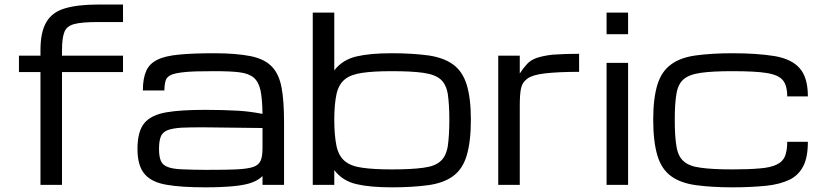

<svg xmlns="http://www.w3.org/2000/svg" viewBox="-20 -805 3584 836"><path d="M156.2 -491.2H62.5V-562.5H156.2V-586.9Q156.2 -667 182.6 -710Q208 -752.9 264.2 -769Q319.3 -785.2 406.7 -785.2H515.6V-709H406.2Q335.9 -709 303.2 -700.2Q270 -691.4 260.3 -665.5Q250 -639.2 250 -586.9V-562.5H515.6V-491.2H250V0H156.2Z M875 10.7Q769.5 10.7 708.5 0Q642.1 -10.3 610.8 -45.9Q578.6 -82 578.6 -156.7Q578.6 -233.4 608.9 -269.5Q638.7 -304.7 704.1 -315.9Q765.1 -326.7 875 -326.7Q949.7 -326.7 1019 -322.8Q1071.8 -319.3 1123 -309.1Q1122.1 -374 1114.3 -411.6Q1106.4 -448.2 1085 -466.8Q1064 -484.9 1022.5 -490.2Q986.8 -495.1 912.6 -495.1Q826.2 -495.1 790.5 -491.7Q746.1 -487.8 726.1 -479.5Q706.1 -470.7 701.2 -454.1Q695.8 -435.1 695.8 -411.1H602.1Q602.1 -463.9 616.7 -496.1Q630.4 -527.8 665.5 -544.9Q697.8 -561.5 760.7 -567.4Q820.8 -573.2 912.6 -573.2Q1006.8 -573.2 1071.8 -560.5Q1132.3 -547.9 1163.6 -515.1Q1195.3 -482.4 1206.1 -422.9Q1216.8 -367.7 1216.8 -270.5V0H1123V-38.6Q1106.4 -21 1077.1 -10.3Q1050.8 0 999.5 5.4Q943.4 10.7 875 10.7ZM875 -65.4Q973.1 -65.4 1008.3 -67.4Q1058.1 -69.8 1083 -78.1Q1107.4 -86.9 1115.2 -106.4Q1123 -124 1123 -161.1V-247.6L875 -250.5Q809.1 -251 769 -249Q728.5 -246.1 707.5 -237.3Q686 -227.5 679.7 -209Q672.4 -189.5 672.4 -156.7Q672.4 -125 679.7 -106.4Q686.5 -87.9 707.5 -79.1Q728.5 -69.8 769 -67.9Q824.2 -65.4 875 -65.4Z M1686 10.7Q1591.8 10.7 1533.7 -2.9Q1471.7 -16.6 1435.5 -64.5V0H1341.8V-750H1435.5V-498.5Q1471.2 -545.4 1533.7 -559.6Q1591.8 -573.2 1686 -573.2Q1775.4 -573.2 1846.7 -563.5Q1912.1 -553.7 1952.6 -524.4Q1993.7 -494.6 2011.7 -437.5Q2030.3 -377.4 2030.3 -284.2Q2030.3 -188 2011.7 -126.5Q1993.7 -67.9 1952.6 -38.1Q1913.1 -8.8 1846.7 1Q1775.4 10.7 1686 10.7ZM1936.5 -284.2Q1936.5 -349.6 1929.7 -396Q1922.4 -438.5 1898.4 -459.5Q1874.5 -480.5 1824.2 -487.8Q1773.9 -495.1 1686 -495.1Q1606.4 -495.1 1557.1 -487.8Q1506.8 -480.5 1481.4 -459.5Q1455.1 -438 1445.3 -396Q1435.5 -350.1 1435.5 -284.2Q1435.5 -215.8 1445.3 -168.5Q1455.1 -125 1481.4 -103.5Q1508.3 -81.1 1557.1 -74.7Q1606.4 -67.4 1686 -67.4Q1773.4 -67.4 1824.2 -74.7Q1874.5 -81.1 1898.4 -103.5Q1922.4 -124.5 1929.7 -168.5Q1936.5 -216.3 1936.5 -284.2Z M2149.4 -562.5H2243.2V-484.9Q2257.8 -507.8 2274.9 -526.4Q2290 -543 2316.4 -552.7Q2346.2 -562.5 2385.7 -566.9Q2439 -570.8 2501.5 -570.8V-492.2Q2411.1 -492.2 2352.1 -485.4Q2298.3 -479 2275.9 -462.4Q2252.9 -445.3 2248 -417Q2243.2 -392.6 2243.2 -343.8V0H2149.4Z M2621.1 -531.2H2714.8V0H2621.1ZM2621.1 -750H2714.8V-656.2H2621.1Z M3168.5 10.7Q3079.6 10.7 3008.3 1Q2941.4 -8.8 2901.9 -38.1Q2860.8 -67.9 2842.8 -126.5Q2824.2 -188 2824.2 -284.2Q2824.2 -377.4 2842.8 -437.5Q2860.8 -494.6 2901.9 -524.4Q2941.9 -554.2 3008.3 -563.5Q3079.6 -573.2 3168.5 -573.2Q3276.9 -573.2 3354.5 -560.5Q3428.2 -547.4 3462.4 -507.3Q3497.6 -467.3 3497.6 -385.3H3407.7Q3407.7 -433.6 3388.2 -456.1Q3368.7 -479.5 3316.9 -487.3Q3269.5 -495.1 3168.5 -495.1Q3081.1 -495.1 3030.8 -487.8Q2980 -480.5 2956.1 -459.5Q2932.1 -438.5 2925.3 -396Q2918 -354 2918 -284.2Q2918 -211.9 2925.3 -168.5Q2932.1 -124.5 2956.1 -103.5Q2980 -81.1 3030.8 -74.7Q3081.1 -67.4 3168.5 -67.4Q3242.2 -67.4 3289.1 -71.8Q3334.5 -75.2 3361.8 -88.4Q3388.2 -101.1 3397.9 -124.5Q3407.7 -149.9 3407.7 -187.5H3497.6Q3497.6 -121.1 3478 -82.5Q3458 -42.5 3418.5 -22.9Q3376 -2.4 3316.4 3.9Q3247.1 10.7 3168.5 10.7Z"/></svg>

Font: Michroma+
Style: Regular
Weight: 400
Designer: beogot
Foundry: beogot
Version: Version